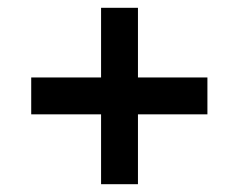

<svg xmlns="http://www.w3.org/2000/svg" viewBox="-20 -606 612 492"><path d="M239 -134V-313H60V-407.5H239V-586H333.5V-407.5H511.5V-313H333.5V-134Z"/></svg>

Font: Manrope ExtraLight
Style: Bold
Weight: 700
Version: Version 4.504